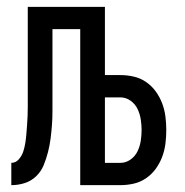

<svg xmlns="http://www.w3.org/2000/svg" viewBox="-20 -540 540 560"><path d="M13 0V-65Q26 -65 35 -75.5Q44 -86 48 -98.5Q52 -111 54 -124Q56 -137 57 -150Q58 -163 59 -176Q60 -189 60.5 -202.5Q61 -216 61 -229Q61 -242 61 -255V-520H286V-321H331Q351 -321 370.5 -316.5Q390 -312 406.5 -300.5Q423 -289 434.5 -273Q446 -257 453 -238.5Q460 -220 462.5 -200Q465 -180 465 -161Q465 -141 462.5 -121Q460 -101 453 -82.5Q446 -64 434.5 -48Q423 -32 406.5 -20.5Q390 -9 370.5 -4.5Q351 0 331 0H214V-455H133V-254Q133 -234 133 -214.5Q133 -195 131.5 -175Q130 -155 127.5 -135.5Q125 -116 120 -96.5Q115 -77 107.5 -58.5Q100 -40 85.5 -26Q71 -12 52 -6Q33 0 13 0ZM286 -65H331Q347 -65 360.5 -74.5Q374 -84 381 -98.5Q388 -113 390.5 -129Q393 -145 393 -161Q393 -176 390.5 -192Q388 -208 381 -222.5Q374 -237 360.5 -246.5Q347 -256 331 -256H286Z"/></svg>

Font: Moesevka
Style: Regular
Weight: 400
Monospace: yes
Designer: Belleve Invis
Foundry: Belleve Invis
Version: Version 32.5.0; ttfautohint (v1.8.4)